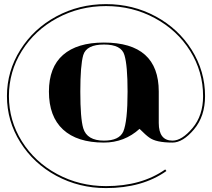

<svg xmlns="http://www.w3.org/2000/svg" viewBox="-20 -749 1056 956"><path d="M497.1 -537.1Q770.5 -537.1 770.5 -293V-136.7Q770.5 -48.8 838.9 -48.8Q885.7 -48.8 938.5 -111.3Q991.2 -173.8 991.2 -270.5Q991.2 -392.6 926.8 -495.6Q862.3 -598.6 751 -658.7Q639.6 -718.8 507.8 -718.8Q376 -718.8 264.6 -658.7Q153.3 -598.6 88.9 -495.6Q24.4 -392.6 24.4 -270.5Q24.4 -148.4 88.9 -45.4Q153.3 57.6 264.6 117.7Q376 177.7 507.8 177.7Q684.6 177.7 802.7 94.7L808.6 102.5Q688.5 187.5 507.8 187.5Q374 187.5 260.7 126.5Q147.5 65.4 81.1 -40.5Q14.6 -146.5 14.6 -270.5Q14.6 -394.5 81.1 -500.5Q147.5 -606.4 260.7 -667.5Q374 -728.5 507.8 -728.5Q641.6 -728.5 754.9 -667.5Q868.2 -606.4 934.6 -500.5Q1001 -394.5 1001 -270.5Q1001 -169.9 945.8 -104.5Q890.6 -39.1 838.9 -39.1Q755.9 -39.1 722.7 -64.5Q707 -75.2 674.8 -107.4Q599.6 -39.1 497.1 -39.1Q364.3 -39.1 293.9 -104Q223.6 -168.9 223.6 -293Q223.6 -414.1 293.9 -475.6Q364.3 -537.1 497.1 -537.1ZM498 -48.8Q573.2 -48.8 593.8 -93.8Q615.2 -144.5 615.2 -293Q615.2 -423.8 599.6 -474.6Q585 -527.3 498 -527.3Q410.2 -527.3 394.5 -474.6Q379.9 -423.8 379.9 -293Q379.9 -159.2 394.5 -110.4Q413.1 -48.8 498 -48.8Z"/></svg>

Font: spinweradBold
Style: Regular
Weight: 700
Width: 7
Version: Version 0.3 ; ttfautohint (v1.2) -l 8 -r 50 -G 200 -x 14 -D 